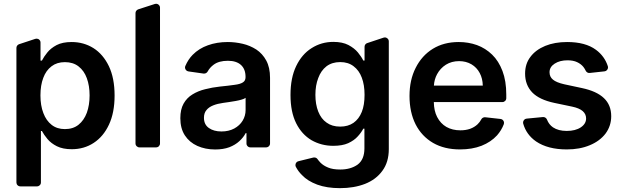

<svg xmlns="http://www.w3.org/2000/svg" viewBox="-20 -773 3267 1007"><path d="M66.1 183.9V-521.7Q66.1 -528.4 70 -533.7Q73.9 -539.1 80.3 -541.2L165.1 -569.2Q168.3 -570.3 171.9 -570.3Q180.4 -570.3 186.4 -564.3Q192.5 -558.2 192.5 -549.7V-455.3H199.9Q210.6 -476.2 228 -497.5Q245.7 -519.9 277 -536.6Q307.9 -552.6 355.8 -552.6Q419 -552.6 470.2 -520.6Q521 -488.3 551.1 -425.8Q581 -362.9 581 -272Q581 -182.5 551.5 -119.3Q522.4 -56.8 471.2 -23.4Q420.8 9.6 356.2 9.6Q309.7 9.6 278.4 -6Q248.2 -21 229 -43.7Q209.9 -66.8 199.9 -85.9H194.6V183.9Q194.6 192.5 188.6 198.5Q182.5 204.5 174 204.5H87Q78.1 204.5 72.1 198.5Q66.1 192.5 66.1 183.9ZM207.4 -180Q222.3 -140.3 251.1 -117.9Q279.5 -95.9 320.3 -95.9Q363.3 -95.9 391.7 -118.6Q420.5 -141.7 435.4 -181.5Q449.9 -221.9 449.9 -272.7Q449.9 -323.2 435.4 -362.9Q421.2 -402 392 -424.7Q363.3 -447.1 320.3 -447.1Q278.8 -447.1 250.4 -425.4Q221.2 -403.4 207 -364.7Q192.1 -326 192.1 -272.7Q192.1 -219.5 207.4 -180Z M690.7 -20.6V-704.5Q690.7 -711.3 694.8 -716.6Q698.9 -721.9 705.3 -724.1L791.9 -752.1Q795.1 -753.2 798.3 -753.2Q806.8 -753.2 813 -747.2Q819.2 -741.1 819.2 -732.6V-20.6Q819.2 -12.1 813.2 -6Q807.2 0 798.3 0H711.6Q703.1 0 696.9 -6Q690.7 -12.1 690.7 -20.6Z M1014.9 -7.8Q973.4 -26.6 949.6 -62.9Q925.8 -99.4 925.8 -153.1Q925.8 -199.2 942.8 -229.4Q959.9 -259.9 989.3 -277.7Q1019.2 -296.2 1055.8 -305Q1093 -314.6 1132.8 -318.9Q1176.5 -323.2 1210.6 -328.1Q1240.1 -331.7 1253.9 -340.9Q1267.8 -349.4 1267.8 -367.9V-370Q1267.8 -410.2 1244 -432.2Q1219.8 -454.2 1175.4 -454.2Q1127.8 -454.2 1100.5 -433.6Q1080.3 -418.7 1069.2 -398.1Q1066.1 -392.4 1060.2 -389.4Q1054.3 -386.4 1047.9 -387.1L968.4 -398.4Q960.6 -399.5 955.4 -405.5Q950.3 -411.6 950.3 -419Q950.3 -422.6 952.1 -427.2Q967 -461.6 990.4 -485.4Q1023.8 -519.2 1070.3 -535.5Q1117.2 -552.6 1174.7 -552.6Q1213.1 -552.6 1253.2 -543.3Q1291.2 -534.4 1324.6 -513.1Q1356.9 -491.5 1376.4 -455.6Q1396.3 -419 1396.3 -365.1V-20.6Q1396.3 -12.1 1390.1 -6Q1383.9 0 1375.4 0H1293.3Q1284.8 0 1278.8 -6Q1272.7 -12.1 1272.7 -20.6V-74.9H1268.5Q1257.1 -52.6 1235.4 -32.7Q1213.8 -12.8 1182.5 -0.7Q1150.6 11 1108.3 11Q1056.8 11 1014.9 -7.8ZM1075.6 -101.6Q1101.2 -83.5 1141.7 -83.5Q1179.7 -83.5 1208.8 -99.1Q1237.2 -114.7 1252.5 -139.9Q1268.1 -165.8 1268.1 -195.7V-259.9Q1261.4 -254.6 1247.5 -250.7Q1233.3 -246.4 1215.6 -243.3L1180.4 -237.6L1150.2 -233.3Q1121.1 -229.4 1098.7 -220.5Q1075.3 -211.3 1062.9 -195.7Q1049.7 -180.4 1049.7 -155.2Q1049.7 -119.7 1075.6 -101.6Z M1643.8 195.3Q1592.7 176.1 1564.3 145.6Q1544.7 126.8 1531.6 101.9Q1529.5 97.7 1529.5 92.7Q1529.5 85.6 1533.9 79.7Q1538.4 73.9 1545.8 72.4L1623.2 53.3Q1624.6 52.9 1627.8 52.9Q1633.2 52.9 1637.8 55Q1642.4 57.2 1645.2 61.4Q1650.6 69.2 1660.5 79.9Q1676.8 96.2 1701 105.8Q1725.1 116.1 1764.9 116.1Q1819.2 116.1 1855.8 90.2Q1891.3 63.6 1891.3 5.3V-98H1885.3Q1875 -77.8 1856.2 -57.5Q1838.1 -36.9 1806.1 -22Q1775.2 -8.2 1728 -8.2Q1665.8 -8.2 1614 -37.6Q1562.9 -67.8 1533.4 -126.4Q1503.6 -185.7 1503.6 -274.9Q1503.6 -364.7 1533.4 -426.5Q1563.2 -488.6 1614.3 -520.6Q1665.5 -553.3 1728.3 -553.3Q1775.9 -553.3 1807.5 -536.9Q1839.1 -519.9 1857.2 -497.9Q1876.1 -474.8 1885.3 -455.6H1892V-527.7Q1892 -534.4 1896.1 -540Q1900.2 -545.5 1906.6 -547.2L1991.8 -575.6Q1995 -576.7 1998.2 -576.7Q2006.7 -576.7 2013 -570.7Q2019.2 -564.6 2019.2 -555.8V8.9Q2019.2 77.4 1985.4 122.9Q1952.8 168.3 1894.5 191.4Q1836.6 213.8 1763.1 213.8Q1694.2 213.8 1643.8 195.3ZM1649.1 -187.9Q1664.4 -149.5 1692.8 -130Q1721.2 -109 1764.2 -109Q1805.4 -109 1833.8 -128.6Q1862.6 -148.8 1877.5 -186.1Q1892 -221.9 1892 -275.6Q1892 -327.8 1877.5 -365.8Q1863.3 -404.1 1834.2 -425.8Q1806.1 -447.4 1764.2 -447.4Q1721.6 -447.4 1692.1 -425.1Q1663.4 -402.7 1649.1 -363.6Q1634.2 -325.3 1634.2 -275.6Q1634.2 -225.9 1649.1 -187.9Z M2251.4 -23.4Q2191.8 -58.2 2159.8 -120.7Q2127.8 -184.3 2127.8 -269.5Q2127.8 -354 2160.2 -417.3Q2192.5 -481.5 2250 -517Q2307.9 -552.6 2386 -552.6Q2436.4 -552.6 2481.5 -536.6Q2526.6 -519.9 2561.1 -486.5Q2595.5 -453.1 2615.4 -400.6Q2635.3 -348.4 2635.3 -277V-258.2Q2635.3 -249.6 2629.3 -243.6Q2623.2 -237.6 2614.7 -237.6H2255.3Q2256 -191.8 2272.7 -159.4Q2290.5 -125 2321.4 -107.2Q2353 -89.5 2394.5 -89.5Q2422.9 -89.5 2445.3 -97.3Q2468.4 -105.8 2484.7 -121.1Q2497.2 -133.2 2504.3 -147Q2507.1 -152.7 2513 -155.7Q2518.8 -158.7 2525.2 -158L2605.1 -149.1Q2613.3 -148.4 2618.4 -142.4Q2623.6 -136.4 2623.6 -128.6Q2623.6 -124.3 2622.2 -121.1Q2610.1 -89.5 2587 -63.2Q2555 -28.1 2505.7 -8.5Q2456.3 10.7 2392.8 10.7Q2310.7 10.7 2251.4 -23.4ZM2512.1 -324.2Q2511.4 -361.2 2496.1 -389.9Q2480.8 -419 2452.8 -435.7Q2424.4 -452.4 2387.8 -452.4Q2348.7 -452.4 2318.5 -433.6Q2289.1 -414.8 2272.4 -383.9Q2257.8 -356.9 2255.7 -324.2Z M2791.5 -31.2Q2740.4 -66.8 2724.1 -124.6Q2723.4 -126.4 2723.4 -130.3Q2723.4 -138.1 2728.7 -144.2Q2734 -150.2 2742.2 -150.9L2827.4 -159.1Q2834.2 -159.8 2840.2 -156.1Q2846.2 -152.3 2848.7 -146Q2859 -119.7 2880.3 -105.1Q2908.4 -86.3 2952.4 -86.3Q2997.9 -86.3 3026.3 -105.1Q3054 -123.9 3054 -151.6Q3054 -174.7 3036.2 -190.3Q3018.1 -206 2980.5 -213.8L2887.4 -233.3Q2808.6 -250 2771.3 -288.4Q2734 -327.4 2734 -387.1Q2734 -438.2 2761.7 -474.4Q2789.1 -511.4 2839.5 -532.3Q2889.2 -552.6 2954.5 -552.6Q3050.8 -552.6 3105.8 -511.7Q3150.9 -478.3 3168 -425.8Q3169 -422.6 3169 -419.7Q3169 -411.9 3163.7 -405.7Q3158.4 -399.5 3150.6 -398.8L3072.8 -390.3Q3066.1 -389.6 3060.4 -392.9Q3054.7 -396.3 3051.8 -402.3Q3046.9 -412.6 3039.8 -421.9Q3027.3 -437.5 3006.7 -447.1Q2986.5 -456.7 2956.3 -456.7Q2916.2 -456.7 2889.2 -439.3Q2862.2 -421.9 2862.2 -394.2Q2862.2 -370 2880 -355.5Q2897.4 -340.6 2939.3 -331L3032.3 -311.1Q3109.7 -294.7 3147.7 -258.2Q3185.7 -221.9 3185.7 -163.4Q3185.7 -112.6 3155.9 -72.4Q3125.7 -33 3073.5 -11.4Q3021 10.7 2952.8 10.7Q2853.3 10.7 2791.5 -31.2Z"/></svg>

Font: DeltaSans SemiBold
Style: Regular
Weight: 600
Designer: Rasmus Andersson
Foundry: rsms
Version: Version 3.012